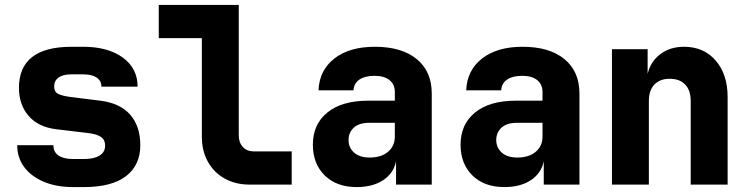

<svg xmlns="http://www.w3.org/2000/svg" viewBox="-20 -750 3040 780"><path d="M277 10Q209 10 158 -11.5Q107 -33 78.5 -71Q50 -109 50 -160H197Q197 -132 218 -118Q239 -104 277 -104H321Q362 -104 384.5 -118Q407 -132 407 -158Q407 -183 389 -194.5Q371 -206 334 -210L208 -225Q135 -234 96 -279.5Q57 -325 57 -393Q57 -560 271 -560H318Q419 -560 479 -516Q539 -472 539 -398H392Q392 -422 372.5 -435Q353 -448 318 -448H271Q236 -448 218 -435Q200 -422 200 -399Q200 -376 217.5 -368Q235 -360 267 -356L387 -341Q468 -331 509 -284Q550 -237 550 -160Q550 -79 492 -34.5Q434 10 321 10Z M995 0Q937 0 893 -24.5Q849 -49 824.5 -93Q800 -137 800 -195V-595H625V-730H950V-200Q950 -171 966.5 -153Q983 -135 1010 -135H1165V0Z M1429 10Q1347 10 1299 -37.5Q1251 -85 1251 -162Q1251 -245 1310 -293Q1369 -341 1476 -341H1584V-376Q1584 -407 1562.5 -424.5Q1541 -442 1501 -442Q1463 -442 1440.5 -427Q1418 -412 1416 -383H1274Q1277 -464 1338 -512Q1399 -560 1503 -560Q1612 -560 1673 -510Q1734 -460 1734 -370V0H1589V-95Q1579 -46 1536.5 -18Q1494 10 1429 10ZM1482 -110Q1529 -110 1556.5 -133.5Q1584 -157 1584 -195V-251H1479Q1439 -251 1417.5 -231.5Q1396 -212 1396 -181Q1396 -150 1418.5 -130Q1441 -110 1482 -110Z M2029 10Q1947 10 1899 -37.5Q1851 -85 1851 -162Q1851 -245 1910 -293Q1969 -341 2076 -341H2184V-376Q2184 -407 2162.5 -424.5Q2141 -442 2101 -442Q2063 -442 2040.5 -427Q2018 -412 2016 -383H1874Q1877 -464 1938 -512Q1999 -560 2103 -560Q2212 -560 2273 -510Q2334 -460 2334 -370V0H2189V-95Q2179 -46 2136.5 -18Q2094 10 2029 10ZM2082 -110Q2129 -110 2156.5 -133.5Q2184 -157 2184 -195V-251H2079Q2039 -251 2017.5 -231.5Q1996 -212 1996 -181Q1996 -150 2018.5 -130Q2041 -110 2082 -110Z M2466 0V-550H2611V-450Q2623 -500 2662.5 -530Q2702 -560 2759 -560Q2839 -560 2887.5 -504Q2936 -448 2936 -355V0H2786V-340Q2786 -383 2763.5 -406.5Q2741 -430 2701 -430Q2661 -430 2638.5 -406.5Q2616 -383 2616 -340V0Z"/></svg>

Font: JetBrains Mono NL ExtraBold
Style: Regular
Weight: 800
Designer: Philipp Nurullin, Konstantin Bulenkov
Foundry: JetBrains
Version: Version 2.304; ttfautohint (v1.8.4.7-5d5b)